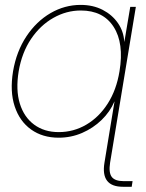

<svg xmlns="http://www.w3.org/2000/svg" viewBox="-20 -543 586 768"><path d="M471.7 204.1Q381.8 204.1 397.9 107.4L415.5 0L438 -136.7H437.5Q420.4 -96.2 386.5 -63.2Q352.5 -30.3 308.3 -11.2Q264.2 7.8 214.8 7.8Q150.4 7.8 104.5 -24.9Q58.6 -57.6 38.8 -117.4Q19 -177.2 32.2 -257.8Q45.9 -337.9 85.7 -397.7Q125.5 -457.5 182.1 -490.5Q238.8 -523.4 302.7 -523.4Q352.1 -523.4 390.4 -503.7Q428.7 -483.9 451.7 -450.7Q474.6 -417.5 477.1 -376H477.5L501 -515.6H523.4L461.4 -140.6L420.4 107.4Q414.1 147.5 427 164.6Q439.9 181.6 475.1 181.6H510.3L506.8 204.1ZM214.8 -14.6Q274.4 -14.6 325.2 -44.4Q376 -74.2 410.9 -128.7Q445.8 -183.1 458 -257.8Q476.6 -370.1 434.6 -435.5Q392.6 -501 303.2 -501Q245.6 -501 193.4 -471.4Q141.1 -441.9 104.2 -387.2Q67.4 -332.5 54.7 -257.8Q42.5 -183.1 59.3 -128.7Q76.2 -74.2 116.7 -44.4Q157.2 -14.6 214.8 -14.6Z"/></svg>

Font: Inter Display Thin
Style: Italic
Weight: 100
Italic angle: -9.39999°
Designer: Rasmus Andersson
Foundry: rsms
Version: Version 4.000;git-a52131595